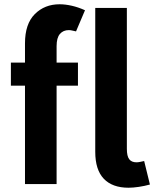

<svg xmlns="http://www.w3.org/2000/svg" viewBox="-20 -862 730 899"><path d="M31 -461V-569H345V-461ZM582 17Q506 17 466 -25Q426 -67 426 -151V-825H574V-165Q574 -131 585 -116.5Q596 -102 619 -102Q627 -102 636 -104Q645 -106 655 -108L682 2Q657 9 630 13Q603 17 582 17ZM97 0V-659Q97 -750 143 -796Q189 -842 259 -842Q286 -842 316.5 -835Q347 -828 378 -814L336 -715Q326 -717 318 -719Q310 -721 302 -721Q276 -721 260.5 -703Q245 -685 245 -646V0Z"/></svg>

Font: Yaldevi
Style: Bold
Weight: 700
Designer: Sol Matas, Rajitha Manaperi, Kosala Senevirathne
Foundry: Mooniak
Version: Version 1.100